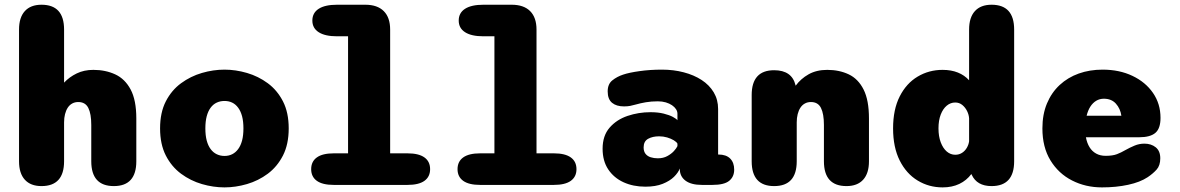

<svg xmlns="http://www.w3.org/2000/svg" viewBox="-20 -782 4992 812"><path d="M461.5 5Q366 5 366 -100V-253.5Q366 -300.5 353.5 -325.5Q341 -350.5 311 -350.5Q296.5 -350.5 285.2 -344.2Q274 -338 266.5 -326.5Q259 -315 255 -299.2Q251 -283.5 251 -264.5V-100Q251 5 155.5 5Q109.5 5 85 -22Q60.5 -49 60.5 -100V-657Q60.5 -708 85 -735Q109.5 -762 155.5 -762Q251 -762 251 -657V-432.5Q273.5 -456.5 304.5 -471.5Q335.5 -486.5 375 -486.5Q426 -486.5 467.2 -467.5Q508.5 -448.5 532.5 -403.5Q556.5 -358.5 556.5 -281V-100Q556.5 5 461.5 5Z M929.5 10.5Q882 10.5 834 -3.5Q786 -17.5 745.8 -47.2Q705.5 -77 681.2 -124.5Q657 -172 657 -239Q657 -306 681.2 -353.2Q705.5 -400.5 745.8 -430Q786 -459.5 834 -473.5Q882 -487.5 929.5 -487.5Q976.5 -487.5 1024.5 -473.5Q1072.5 -459.5 1112.5 -430Q1152.5 -400.5 1176.8 -353.2Q1201 -306 1201 -239Q1201 -172 1176.8 -124.5Q1152.5 -77 1112.5 -47.2Q1072.5 -17.5 1024.5 -3.5Q976.5 10.5 929.5 10.5ZM929.5 -122.5Q947.5 -122.5 962 -129.8Q976.5 -137 987.2 -151.5Q998 -166 1003.8 -187.8Q1009.5 -209.5 1009.5 -239Q1009.5 -268.5 1003.8 -290.2Q998 -312 987.2 -326.5Q976.5 -341 962 -348Q947.5 -355 929.5 -355Q911.5 -355 896.5 -348Q881.5 -341 870.8 -326.5Q860 -312 854.2 -290.2Q848.5 -268.5 848.5 -239Q848.5 -209.5 854.2 -187.8Q860 -166 870.8 -151.5Q881.5 -137 896.5 -129.8Q911.5 -122.5 929.5 -122.5Z M1391.5 0Q1344 0 1320 -17.2Q1296 -34.5 1296 -66.5Q1296 -99 1320 -116.2Q1344 -133.5 1391.5 -133.5H1452V-628.5H1405.5Q1354.5 -628.5 1327.8 -645.8Q1301 -663 1301 -695Q1301 -727.5 1327.8 -744.8Q1354.5 -762 1405.5 -762H1525Q1576 -762 1603 -735Q1630 -708 1630 -657V-133.5H1703.5Q1751 -133.5 1775 -116.2Q1799 -99 1799 -66.5Q1799 -34.5 1775 -17.2Q1751 0 1703.5 0Z M2010.5 0Q1963 0 1939 -17.2Q1915 -34.5 1915 -66.5Q1915 -99 1939 -116.2Q1963 -133.5 2010.5 -133.5H2071V-628.5H2024.5Q1973.5 -628.5 1946.8 -645.8Q1920 -663 1920 -695Q1920 -727.5 1946.8 -744.8Q1973.5 -762 2024.5 -762H2144Q2195 -762 2222 -735Q2249 -708 2249 -657V-133.5H2322.5Q2370 -133.5 2394 -116.2Q2418 -99 2418 -66.5Q2418 -34.5 2394 -17.2Q2370 0 2322.5 0Z M2948.5 0Q2903 0 2879 -18Q2855 -36 2855 -67V-69.5Q2848.5 -52 2830.5 -34.2Q2812.5 -16.5 2782.5 -4.5Q2752.5 7.5 2709.5 7.5Q2658 7.5 2617 -11.2Q2576 -30 2552.2 -65.8Q2528.5 -101.5 2528.5 -153Q2528.5 -208 2558 -242Q2587.5 -276 2634 -291.8Q2680.5 -307.5 2731 -307.5Q2763 -307.5 2787 -301.5Q2811 -295.5 2825.8 -287.5Q2840.5 -279.5 2845 -273.5V-301Q2845 -311 2839 -320.2Q2833 -329.5 2822 -337Q2811 -344.5 2795.8 -349Q2780.5 -353.5 2762 -353.5Q2734.5 -353.5 2711.2 -349.5Q2688 -345.5 2669 -340Q2656.5 -336.5 2645.2 -334.2Q2634 -332 2619 -332Q2587 -332 2568.5 -347.2Q2550 -362.5 2550 -395.5Q2550 -426.5 2569.8 -442.2Q2589.5 -458 2615.5 -466.5Q2640.5 -475 2684.8 -481.2Q2729 -487.5 2780 -487.5Q2828.5 -487.5 2871.5 -476.2Q2914.5 -465 2947.2 -443.8Q2980 -422.5 2998.5 -391.5Q3017 -360.5 3017 -321V-128.5H3018.5Q3051 -128.5 3068 -111.5Q3085 -94.5 3085 -64.5Q3085 -34.5 3063.8 -17.2Q3042.5 0 2993 0ZM2845 -174.5Q2841.5 -181.5 2829.5 -188.8Q2817.5 -196 2801.2 -200.8Q2785 -205.5 2767.5 -205.5Q2740 -205.5 2721 -195Q2702 -184.5 2702 -158.5Q2702 -141.5 2710.2 -131.2Q2718.5 -121 2732.2 -116.8Q2746 -112.5 2762 -112.5Q2785 -112.5 2802 -121.8Q2819 -131 2830 -143Q2841 -155 2845 -164Z M3560 5Q3464.5 5 3464.5 -100V-253.5Q3464.5 -300.5 3452 -325.5Q3439.5 -350.5 3409.5 -350.5Q3395 -350.5 3383.8 -344.2Q3372.5 -338 3365 -326.5Q3357.5 -315 3353.5 -299.2Q3349.5 -283.5 3349.5 -264.5V-100Q3349.5 5 3254 5Q3159 5 3159 -100V-380Q3159 -485 3254 -485Q3329 -485 3344.5 -421.5L3345 -419.5Q3366.5 -449 3399.8 -467.8Q3433 -486.5 3478.5 -486.5Q3529.5 -486.5 3569.5 -467.5Q3609.5 -448.5 3632.2 -403.5Q3655 -358.5 3655 -281V-100Q3655 -49 3630.5 -22Q3606 5 3560 5Z M4173.5 5Q4111.5 5 4089.5 -43L4088 -46Q4068 -19 4037.2 -4.2Q4006.5 10.5 3966.5 10.5Q3908.5 10.5 3860.8 -18.5Q3813 -47.5 3785 -103.2Q3757 -159 3757 -239Q3757 -319 3785 -374.2Q3813 -429.5 3860.8 -458Q3908.5 -486.5 3966.5 -486.5Q4003 -486.5 4031 -475.2Q4059 -464 4078.5 -442.5V-657Q4078.5 -708 4103 -735Q4127.5 -762 4173.5 -762Q4269 -762 4269 -657V-100Q4269 5 4173.5 5ZM4078.5 -184.5V-281.5Q4077.5 -297 4070 -312.2Q4062.5 -327.5 4049.8 -338Q4037 -348.5 4020 -348.5Q4000 -348.5 3984 -335.2Q3968 -322 3958.5 -297.5Q3949 -273 3949 -239Q3949 -205.5 3958.5 -180.2Q3968 -155 3984 -141.2Q4000 -127.5 4020 -127.5Q4036 -127.5 4048.5 -135.5Q4061 -143.5 4068.8 -156.8Q4076.5 -170 4078.5 -184.5Z M4640.5 10.5Q4571 10.5 4513.8 -18.8Q4456.5 -48 4422.5 -103.8Q4388.5 -159.5 4388.5 -239Q4388.5 -298.5 4407.8 -344.5Q4427 -390.5 4461.5 -422.5Q4496 -454.5 4542.2 -471Q4588.5 -487.5 4643 -487.5Q4714 -487.5 4769.2 -461.2Q4824.5 -435 4856.2 -389Q4888 -343 4888 -283.5Q4888 -238.5 4866.2 -220Q4844.5 -201.5 4797.5 -201.5H4572.5Q4577 -177 4587.8 -159.5Q4598.5 -142 4615.8 -132.5Q4633 -123 4656 -123Q4685.5 -123 4703.8 -130Q4722 -137 4738 -146.5Q4758.5 -158 4778.2 -166.2Q4798 -174.5 4820 -174.5Q4848.5 -174.5 4867.8 -159Q4887 -143.5 4887 -112.5Q4887 -82 4871.5 -64.8Q4856 -47.5 4833.5 -32.5Q4802 -11.5 4751.2 -0.5Q4700.5 10.5 4640.5 10.5ZM4575.5 -292.5H4722.5Q4718 -323 4699.2 -343.8Q4680.5 -364.5 4648.5 -364.5Q4630.5 -364.5 4616 -355.8Q4601.5 -347 4591.2 -331Q4581 -315 4575.5 -292.5Z"/></svg>

Font: Sono ExtraLight Monospace ExtraBold
Style: Regular
Weight: 800
Version: Version 2.112